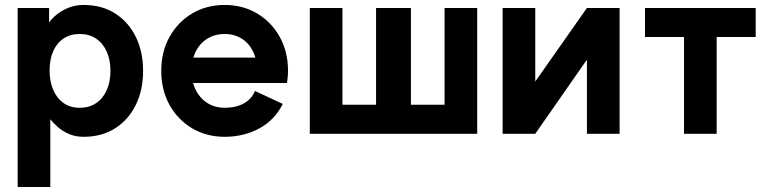

<svg xmlns="http://www.w3.org/2000/svg" viewBox="-20 -540 3122 775"><path d="M180.2 -256.3Q180.2 -300.3 194.7 -333.3Q209.2 -366.2 236.6 -384.5Q263.9 -402.8 301.8 -402.8Q340.6 -402.8 368.3 -383.9Q396 -365 410.9 -331.4Q425.8 -297.9 425.8 -253.9Q425.8 -210 410.9 -176.4Q396 -142.8 368.3 -123.9Q340.6 -105 301.8 -105Q263.2 -105 236 -124.5Q208.7 -144 194.5 -178.2Q180.2 -212.4 180.2 -256.3ZM51.3 -425.8V214.8H183.1V-58.6Q194.8 -43.7 213.4 -27.2Q231.9 -10.7 258.1 0.7Q284.2 12.2 317.6 12.2Q391.1 12.2 444.9 -22.2Q498.8 -56.6 528.2 -116.7Q557.6 -176.8 557.6 -253.9Q557.6 -331.1 528.2 -391.1Q498.8 -451.2 444.9 -485.6Q391.1 -520 317.6 -520Q284.2 -520 256.3 -508.7Q228.5 -497.3 208.6 -481Q188.7 -464.6 178.2 -449.2V-507.8H51.3Q51.3 -507.8 51.3 -497.8Q51.3 -487.8 51.3 -469.2Q51.3 -450.7 51.3 -425.8Z M679.7 -307.6V-205.1H1006.8L1097.7 -307.6ZM1009 -172.9Q996.8 -141.4 965.2 -123.2Q933.6 -105 886.7 -105Q856.4 -105 831.9 -116.1Q807.4 -127.2 789.7 -147.5Q772 -167.7 762.5 -194.8Q752.9 -221.9 752.9 -253.9Q752.9 -286.6 762.5 -313.8Q772 -341.1 789.7 -361.1Q807.4 -381.1 832 -392Q856.7 -402.8 886.7 -402.8Q916.7 -402.8 941 -392Q965.3 -381.1 982.5 -361.1Q999.8 -341.1 1008.9 -313.8Q1018.1 -286.6 1018.1 -253.9Q1018.1 -240.7 1014.2 -228.5Q1010.3 -216.3 1006.8 -205.1H1138.4Q1140.1 -217 1141.4 -229.2Q1142.6 -241.5 1142.6 -253.9Q1142.6 -331.1 1109.1 -391.1Q1075.7 -451.2 1017.9 -485.6Q960.2 -520 886.7 -520Q813.5 -520 755.6 -485.6Q697.8 -451.2 664.3 -391.1Q630.9 -331.1 630.9 -253.9Q630.9 -176.8 664.2 -116.7Q697.5 -56.6 755.5 -22.2Q813.5 12.2 886.7 12.2Q963.9 12.2 1026.6 -21.7Q1089.4 -55.7 1121.3 -120.6Z M1362.3 -507.8H1230.5V0H1327.1H1498V-117.2H1362.3ZM1774.4 -507.8V-117.2H1638.7V-507.8H1498V0H1638.7H1809.6H1906.2V-507.8Z M2349.1 -507.8H2481V0H2349.1V-299.3L2140.6 0H2008.8V-507.8H2140.6V-210.9Z M2872.8 0V-390.6H3030.3V-507.8H2583.5V-390.6H2741V0Z"/></svg>

Font: Giphurs
Style: Regular
Weight: 400
Version: Version 2.010